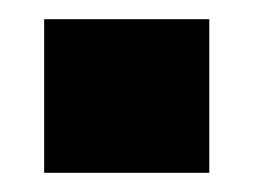

<svg xmlns="http://www.w3.org/2000/svg" viewBox="-20 -180 264 200"><path d="M26 0V-160H198V0Z"/></svg>

Font: Host Grotesk Black
Style: Regular
Weight: 900
Designer: Doğukan Karapınar based on Poppins by Indian Type Foundry, Jonny Pinhorn
Foundry: Element Type
Version: Version 1.000; ttfautohint (v1.8.4.7-5d5b);gftools[0.9.33]